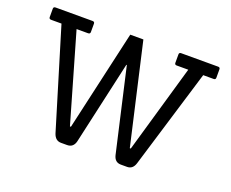

<svg xmlns="http://www.w3.org/2000/svg" viewBox="-115 -909 1325 1100"><g transform="rotate(20 547.0 -359.0)"><path d="M748 0H710Q673 0 663 -40L547 -548H544L430 -40Q420 0 382 0H345Q310 0 297 -40L114 -643H51Q38 -643 38 -655V-706Q38 -718 51 -718H276Q289 -718 289 -706V-655Q289 -643 276 -643H206L361 -106H367L506 -718H586L726 -106H732L887 -643H816Q804 -643 804 -655V-706Q804 -718 816 -718H1042Q1054 -718 1054 -706V-655Q1054 -643 1042 -643H978L795 -40Q783 0 748 0Z"/></g></svg>

Font: Sanchez
Style: Regular
Weight: 400
Designer: Daniel Hernández
Foundry: LatinoType
Version: Version 1.001